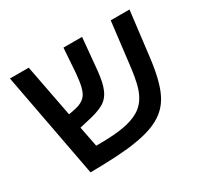

<svg xmlns="http://www.w3.org/2000/svg" viewBox="-128 -776 1011 957"><g transform="rotate(-30 377.5 -298.0)"><path d="M140 5C256 4 345 -1 408 -12C470 -22 519 -38 555 -61C591 -83 619 -115 638 -157C657 -198 673 -261 683 -346L714 -601H606L575 -343C567 -280 556 -233 540 -203C523 -169 497 -143 460 -127C407 -102 327 -96 243 -96H231L208 -213L281 -230C320 -240 349 -252 366 -266C409 -300 419 -362 426 -439L441 -601H334L324 -459C319 -405 312 -363 293 -340C280 -324 258 -312 228 -306L192 -299L134 -601H26Z"/></g></svg>

Font: Noto Sans Hebrew Droid Medium
Style: Regular
Weight: 500
Designer: Monotype Design Team
Foundry: Monotype Imaging Inc.
Version: Version 1.100